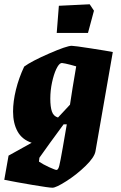

<svg xmlns="http://www.w3.org/2000/svg" viewBox="-44 -691 565 897"><path d="M483 -448 402 16Q397 44 356 84Q315 124 266.5 155Q218 186 201 186Q185 186 108 173Q31 160 -24 149L-4 36L104 -24Q59 -39 38 -77Q17 -115 17 -170Q17 -217 30.5 -272Q44 -327 69 -380Q103 -405 185.5 -441Q268 -477 291 -477Q303 -477 380.5 -465Q458 -453 483 -448ZM191 -230Q191 -192 198.5 -170Q206 -148 227 -142L283 -202Q293 -271 312 -381Q249 -399 241 -396Q230 -392 218.5 -367.5Q207 -343 199 -305.5Q191 -268 191 -230ZM249 0 268 -110H253Q180 -11 140 46L138 64Q157 77 185.5 90Q214 103 220 103Q228 103 233 83Q238 63 249 0ZM231 -664 375 -671 395 -641 367 -537H221Z"/></svg>

Font: Grenze Black
Style: Italic
Weight: 900
Italic angle: -10°
Designer: Renata Polastri
Foundry: Omnibus-Type
Version: Version 1.002; ttfautohint (v1.8)